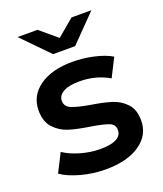

<svg xmlns="http://www.w3.org/2000/svg" viewBox="-139 -835 792 933"><g transform="rotate(-20 257.5 -368.5)"><path d="M21 -53 69 -148Q105 -124 155.5 -109.5Q206 -95 255 -95Q367 -95 367 -154Q367 -182 338.5 -193Q310 -204 247 -214Q181 -224 139.5 -237Q98 -250 67.5 -282.5Q37 -315 37 -373Q37 -449 100.5 -494.5Q164 -540 272 -540Q327 -540 382 -527.5Q437 -515 472 -494L424 -399Q356 -439 271 -439Q216 -439 187.5 -422.5Q159 -406 159 -379Q159 -349 189.5 -336.5Q220 -324 284 -313Q348 -303 389 -290Q430 -277 459.5 -246Q489 -215 489 -158Q489 -83 424 -38Q359 7 247 7Q182 7 120 -10Q58 -27 21 -53ZM445 -744 311 -607H197L63 -744H166L254 -670L342 -744Z"/></g></svg>

Font: Montserrat Alternates SemiBold
Style: Regular
Weight: 600
Designer: Julieta Ulanovsky
Foundry: Julieta Ulanovsky
Version: Version 7.200